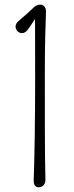

<svg xmlns="http://www.w3.org/2000/svg" viewBox="-20 -814 320 832"><path d="M176.8 -35.2C173.8 -152.8 174.3 -344.2 174.3 -507.3C174.3 -614.3 177.2 -708.5 179.2 -762.7C179.7 -784.2 168 -793.9 153.8 -793.9C143.6 -793.9 133.3 -789.6 124.5 -780.3C102.1 -758.3 99.6 -756.8 59.1 -721.7C51.3 -714.8 47.4 -706.5 47.4 -698.7C47.4 -683.6 60.5 -670.4 74.7 -670.4C82.5 -670.4 90.3 -673.8 97.7 -682.1C107.4 -692.4 140.6 -746.6 146 -754.4L131.8 -759.8C132.3 -691.9 132.3 -565.4 132.3 -468.3C132.3 -311.5 129.9 -132.3 126 -32.7C125.5 -11.7 134.3 -2.4 147.5 -2.4C162.6 -2.4 177.2 -13.7 176.8 -35.2Z"/></svg>

Font: Pompiere 
Style: Regular
Weight: 400
Designer: Karolina Lach
Foundry: Sorkin Type Co.
Version: Version 1.001